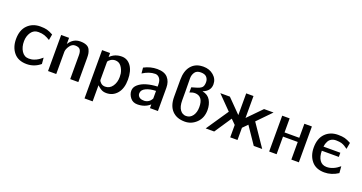

<svg xmlns="http://www.w3.org/2000/svg" viewBox="-42 -1461 4484 2376"><g transform="rotate(20 2199.5 -272.5)"><path d="M38 -237Q38 -356 103 -421Q168 -486 270 -486Q324 -486 358 -477Q392 -468 439 -442L425 -365Q384 -390 351 -401.5Q318 -413 270 -413Q209 -413 175 -363.5Q141 -314 140 -247Q139 -170 173.5 -116.5Q208 -63 268 -63Q286 -63 303 -65.5Q320 -68 335.5 -74Q351 -80 362 -84.5Q373 -89 387 -98.5Q401 -108 406 -111.5Q411 -115 424 -126L438 -137L445 -56Q366 10 266 10Q154 10 96 -60Q38 -130 38 -237Z M546 0V-475H650V-394Q704 -481 798 -481Q848 -481 880 -466.5Q912 -452 925 -423.5Q938 -395 941.5 -372Q945 -349 945 -313V0H838V-317Q838 -363 820.5 -387.5Q803 -412 754 -412Q713 -412 684.5 -371Q656 -330 654 -294V0Z M1086 164V-472H1191V-419Q1253 -481 1344 -481Q1419 -481 1465.5 -416.5Q1512 -352 1512 -238Q1512 -121 1457 -55.5Q1402 10 1315 10Q1296 10 1279 6Q1262 2 1247.5 -6.5Q1233 -15 1225 -21Q1217 -27 1205.5 -37Q1194 -47 1193 -48V164ZM1193 -357V-325V-118Q1197 -98 1219.5 -79Q1242 -60 1274 -60Q1334 -60 1369.5 -111Q1405 -162 1405 -233Q1405 -256 1402 -279Q1392 -332 1362.5 -370.5Q1333 -409 1284 -409Q1252 -409 1225 -391.5Q1198 -374 1193 -357Z M1886 -283V-312Q1886 -364 1862.5 -392.5Q1839 -421 1806 -421Q1727 -421 1643 -367L1636 -442Q1720 -486 1809 -486Q1905 -486 1949 -436.5Q1993 -387 1993 -306V0H1888V-49Q1823 10 1724 10Q1664 10 1630.5 -33Q1597 -76 1597 -124Q1597 -172 1639.5 -208Q1682 -244 1746.5 -262Q1811 -280 1886 -283ZM1701 -126Q1701 -101 1718.5 -83.5Q1736 -66 1763 -63Q1772 -61 1791 -61Q1856 -66 1886 -126V-226Q1807 -224 1754 -198.5Q1701 -173 1701 -126Z M2121 -234V-458Q2121 -575 2174.5 -639.5Q2228 -704 2317 -708H2316Q2322 -709 2336 -709Q2416 -709 2471 -662Q2526 -615 2526 -545Q2526 -456 2429 -419V-418Q2502 -404 2534 -348.5Q2566 -293 2566 -221Q2566 -117 2501 -53.5Q2436 10 2348 10Q2241 10 2181 -53Q2121 -116 2121 -234ZM2280 -349V-417Q2288 -420 2332 -432Q2388 -447 2409.5 -468Q2431 -489 2431 -539Q2431 -578 2407 -604.5Q2383 -631 2330 -631Q2275 -631 2251.5 -596Q2228 -561 2228 -517L2230 -343V-267V-228Q2230 -145 2261 -103Q2292 -61 2339 -61Q2393 -61 2425.5 -105.5Q2458 -150 2458 -220Q2458 -362 2351 -365Q2318 -365 2280 -349Z M2622 0 2820 -292 2643 -472H2769L2945 -293V-579H3041V-290L3219 -472H3344L3168 -291Q3200 -244 3267 -146Q3334 -48 3366 0H3255L3103 -224L3041 -161V0H2945V-163L2884 -224Q2858 -185 2734 0Z M3458 0V-472H3556V-287H3750V-472H3849V0H3750V-232H3556V0Z M3959 -236Q3959 -356 4023.5 -421Q4088 -486 4191 -486Q4245 -486 4279 -477Q4313 -468 4361 -442L4346 -358Q4341 -361 4326 -371.5Q4311 -382 4305 -385.5Q4299 -389 4285 -396Q4271 -403 4259.5 -405.5Q4248 -408 4230 -410.5Q4212 -413 4191 -413Q4154 -413 4128.5 -398Q4103 -383 4091 -359Q4079 -335 4075 -319.5Q4071 -304 4069 -287H4291V-286V-232H4067Q4067 -154 4098.5 -108.5Q4130 -63 4191 -63Q4275 -63 4359 -134L4366 -46Q4280 10 4187 10Q4075 10 4017 -60Q3959 -130 3959 -236Z"/></g></svg>

Font: Coval
Style: Medium
Weight: 500
Foundry: Context Ltd
Version: Version 001.000